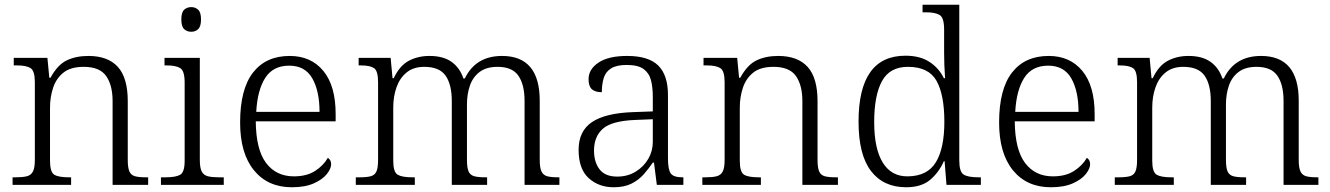

<svg xmlns="http://www.w3.org/2000/svg" viewBox="-20 -780 5610 810"><path d="M33 0V-32H47Q76 -32 93.5 -36.5Q111 -41 119 -56.5Q127 -72 127 -105V-433Q127 -481 109 -492.5Q91 -504 53 -504H38V-536H180L188 -452H193Q223 -507 262 -525.5Q301 -544 353 -544Q435 -544 477 -498Q519 -452 519 -353V-105Q519 -72 526 -56.5Q533 -41 549.5 -36.5Q566 -32 595 -32H605V0H455V-354Q455 -420 428 -459Q401 -498 333 -498Q278 -498 247.5 -473.5Q217 -449 204 -409.5Q191 -370 191 -326V-102Q191 -54 209 -43Q227 -32 270 -32H280V0Z M787 -646Q769 -646 757 -657Q745 -668 745 -698Q745 -728 757 -739Q769 -750 787 -750Q804 -750 816 -739Q828 -728 828 -698Q828 -668 816 -657Q804 -646 787 -646ZM659 0V-32H679Q722 -32 740.5 -43Q759 -54 759 -102V-431Q759 -481 740.5 -492.5Q722 -504 684 -504H674V-536H823V-105Q823 -72 831 -56.5Q839 -41 856.5 -36.5Q874 -32 903 -32H924V0Z M1211 10Q1110 10 1051.5 -61.5Q993 -133 993 -263Q993 -404 1047.5 -474Q1102 -544 1202 -544Q1292 -544 1344 -481Q1396 -418 1396 -299V-268H1059Q1060 -149 1102.5 -92.5Q1145 -36 1220 -36Q1274 -36 1309.5 -59Q1345 -82 1363 -114Q1369 -111 1373 -104Q1377 -97 1377 -87Q1377 -69 1359 -46Q1341 -23 1304 -6.5Q1267 10 1211 10ZM1328 -308Q1328 -396 1297.5 -449.5Q1267 -503 1200 -503Q1132 -503 1099 -451.5Q1066 -400 1061 -308Z M1481 0V-32H1498Q1527 -32 1544 -36.5Q1561 -41 1568 -56.5Q1575 -72 1575 -105V-433Q1575 -481 1558 -492.5Q1541 -504 1503 -504H1493V-536H1628L1636 -450H1641Q1666 -503 1704.5 -523.5Q1743 -544 1792 -544Q1850 -544 1885 -519Q1920 -494 1935 -449H1941Q1987 -544 2098 -544Q2257 -544 2257 -355V-105Q2257 -72 2264.5 -56.5Q2272 -41 2288.5 -36.5Q2305 -32 2334 -32H2340V0H2193V-354Q2193 -423 2167 -460.5Q2141 -498 2079 -498Q2032 -498 2003.5 -476.5Q1975 -455 1962.5 -419Q1950 -383 1950 -340V-105Q1950 -72 1957 -56.5Q1964 -41 1981 -36.5Q1998 -32 2027 -32H2035V0H1886V-354Q1886 -423 1860 -460.5Q1834 -498 1770 -498Q1724 -498 1695 -474Q1666 -450 1652.5 -411Q1639 -372 1639 -326V-102Q1639 -54 1657.5 -43Q1676 -32 1719 -32H1730V0Z M2569 10Q2506 10 2463.5 -28.5Q2421 -67 2421 -148Q2421 -227 2477.5 -265Q2534 -303 2651 -307L2734 -310V-372Q2734 -411 2726.5 -441Q2719 -471 2695.5 -488.5Q2672 -506 2624 -506Q2581 -506 2558 -491.5Q2535 -477 2527 -451Q2519 -425 2519 -391Q2491 -391 2477 -403.5Q2463 -416 2463 -446Q2463 -488 2505 -516Q2547 -544 2626 -544Q2716 -544 2757 -503.5Q2798 -463 2798 -379V-112Q2798 -64 2810 -48Q2822 -32 2859 -32H2863V0H2751L2739 -94H2734Q2717 -69 2696 -45Q2675 -21 2644.5 -5.5Q2614 10 2569 10ZM2584 -35Q2628 -35 2662 -56Q2696 -77 2715 -110Q2734 -143 2734 -181V-277L2660 -274Q2561 -270 2523.5 -237Q2486 -204 2486 -145Q2486 -96 2509.5 -65.5Q2533 -35 2584 -35Z M2943 0V-32H2957Q2986 -32 3003.5 -36.5Q3021 -41 3029 -56.5Q3037 -72 3037 -105V-433Q3037 -481 3019 -492.5Q3001 -504 2963 -504H2948V-536H3090L3098 -452H3103Q3133 -507 3172 -525.5Q3211 -544 3263 -544Q3345 -544 3387 -498Q3429 -452 3429 -353V-105Q3429 -72 3436 -56.5Q3443 -41 3459.5 -36.5Q3476 -32 3505 -32H3515V0H3365V-354Q3365 -420 3338 -459Q3311 -498 3243 -498Q3188 -498 3157.5 -473.5Q3127 -449 3114 -409.5Q3101 -370 3101 -326V-102Q3101 -54 3119 -43Q3137 -32 3180 -32H3190V0Z M3803 10Q3707 10 3654.5 -58.5Q3602 -127 3602 -267Q3602 -545 3800 -545Q3861 -545 3901 -519Q3941 -493 3962 -450H3967Q3965 -476 3964 -505Q3963 -534 3963 -557V-655Q3963 -705 3944.5 -716.5Q3926 -728 3888 -728H3872V-760H4027V-103Q4027 -55 4045.5 -43.5Q4064 -32 4107 -32H4118V0H3973L3965 -100H3962Q3940 -51 3903 -20.5Q3866 10 3803 10ZM3810 -36Q3893 -37 3928.5 -96Q3964 -155 3964 -266Q3964 -380 3931 -439Q3898 -498 3810 -498Q3734 -498 3701 -438Q3668 -378 3668 -265Q3668 -152 3704.5 -93.5Q3741 -35 3810 -36Z M4413 10Q4312 10 4253.5 -61.5Q4195 -133 4195 -263Q4195 -404 4249.5 -474Q4304 -544 4404 -544Q4494 -544 4546 -481Q4598 -418 4598 -299V-268H4261Q4262 -149 4304.5 -92.5Q4347 -36 4422 -36Q4476 -36 4511.5 -59Q4547 -82 4565 -114Q4571 -111 4575 -104Q4579 -97 4579 -87Q4579 -69 4561 -46Q4543 -23 4506 -6.5Q4469 10 4413 10ZM4530 -308Q4530 -396 4499.5 -449.5Q4469 -503 4402 -503Q4334 -503 4301 -451.5Q4268 -400 4263 -308Z M4683 0V-32H4700Q4729 -32 4746 -36.5Q4763 -41 4770 -56.5Q4777 -72 4777 -105V-433Q4777 -481 4760 -492.5Q4743 -504 4705 -504H4695V-536H4830L4838 -450H4843Q4868 -503 4906.5 -523.5Q4945 -544 4994 -544Q5052 -544 5087 -519Q5122 -494 5137 -449H5143Q5189 -544 5300 -544Q5459 -544 5459 -355V-105Q5459 -72 5466.5 -56.5Q5474 -41 5490.5 -36.5Q5507 -32 5536 -32H5542V0H5395V-354Q5395 -423 5369 -460.5Q5343 -498 5281 -498Q5234 -498 5205.5 -476.5Q5177 -455 5164.5 -419Q5152 -383 5152 -340V-105Q5152 -72 5159 -56.5Q5166 -41 5183 -36.5Q5200 -32 5229 -32H5237V0H5088V-354Q5088 -423 5062 -460.5Q5036 -498 4972 -498Q4926 -498 4897 -474Q4868 -450 4854.5 -411Q4841 -372 4841 -326V-102Q4841 -54 4859.5 -43Q4878 -32 4921 -32H4932V0Z"/></svg>

Font: Noto Serif Malayalam Light
Style: Regular
Weight: 300
Designer: Indian type Foundry, Jelle Bosma, Monotype Design Team
Foundry: Monotype Imaging Inc.
Version: Version 2.104; ttfautohint (v1.8.4.7-5d5b)